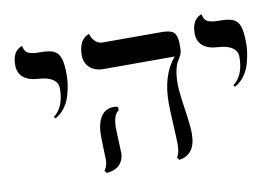

<svg xmlns="http://www.w3.org/2000/svg" viewBox="-65 -667 1147 787"><g transform="rotate(-10 508.5 -273.5)"><path d="M151.9 -243.2 146 -250Q190.9 -283.2 190.9 -360.8Q190.9 -385.3 169.9 -399.4Q149.4 -413.1 111.8 -415Q70.8 -417 48.8 -435.5Q26.9 -454.1 26.9 -486.8Q26.9 -505.4 31.2 -519.8Q35.6 -534.2 41.7 -541.3Q47.9 -548.3 54 -552.7Q60.1 -557.1 64.5 -558.1L68.8 -559.1Q70.8 -545.4 77.1 -537.1Q83.5 -528.8 95.5 -525.6Q107.4 -522.5 116 -521.7Q124.5 -521 140.1 -521Q176.3 -521 194.3 -512.2Q212.4 -503.4 220.2 -480.5Q228 -457.5 228 -411.1Q228 -392.1 225.1 -371.6Q222.2 -351.1 214.8 -325.4Q207.5 -299.8 191.2 -277.6Q174.8 -255.4 151.9 -243.2Z M388.7 -159.2Q388.7 -149.4 390.6 -108.4Q392.6 -67.4 392.6 -58.1Q392.6 -27.8 373.8 -8.3Q355 11.2 319.3 13.2L312.5 2Q325.7 -12.7 325.7 -41Q325.7 -49.8 324.2 -89.1Q322.8 -128.4 322.8 -138.2Q322.8 -190.4 341.1 -219.2Q359.4 -248 395.5 -248Q406.2 -248 412.6 -244.1V-231Q388.7 -216.3 388.7 -159.2ZM669.4 -295.9Q669.4 -262.7 680.4 -190.4Q691.4 -118.2 691.4 -85Q691.4 2 622.6 12.2L614.7 2Q626.5 -19.5 626.5 -48.8Q626.5 -69.8 623 -136Q619.6 -202.1 619.6 -223.1Q619.6 -340.8 676.8 -408.2H381.3Q344.7 -408.2 323.7 -428Q302.7 -447.8 302.7 -479Q302.7 -500 307.4 -515.9Q312 -531.7 318.6 -539.8Q325.2 -547.9 331.8 -552.7Q338.4 -557.6 342.8 -558.6L347.7 -560.1Q351.6 -542 365 -529.1Q378.4 -516.1 396.5 -516.1H642.6Q680.2 -516.1 692.9 -502.4Q705.6 -488.8 705.6 -458V-434.1Q705.6 -421.4 700 -409.4Q694.3 -397.5 687.5 -387.7Q680.7 -377.9 675 -354Q669.4 -330.1 669.4 -295.9Z M898.9 -243.2 893.1 -250Q938 -283.2 938 -360.8Q938 -385.3 917 -399.4Q896.5 -413.1 858.9 -415Q817.9 -417 795.9 -435.5Q773.9 -454.1 773.9 -486.8Q773.9 -505.4 778.3 -519.8Q782.7 -534.2 788.8 -541.3Q794.9 -548.3 801 -552.7Q807.1 -557.1 811.5 -558.1L815.9 -559.1Q817.9 -545.4 824.2 -537.1Q830.6 -528.8 842.5 -525.6Q854.5 -522.5 863 -521.7Q871.6 -521 887.2 -521Q923.3 -521 941.4 -512.2Q959.5 -503.4 967.3 -480.5Q975.1 -457.5 975.1 -411.1Q975.1 -392.1 972.2 -371.6Q969.2 -351.1 961.9 -325.4Q954.6 -299.8 938.2 -277.6Q921.9 -255.4 898.9 -243.2Z"/></g></svg>

Font: Linux Libertine G
Style: Regular
Weight: 400
Designer: Philipp H. Poll
Foundry: Philipp H. Poll
Version: Version 4.7.5